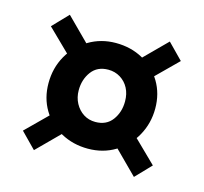

<svg xmlns="http://www.w3.org/2000/svg" viewBox="-72 -555 624 588"><g transform="rotate(15 240.0 -261.5)"><path d="M240 -94Q193 -94 154.5 -115Q116 -136 94 -173Q72 -210 72 -257Q72 -305 94 -344Q116 -383 154.5 -406Q193 -429 240 -429Q288 -429 326 -408Q364 -387 386 -350Q408 -313 408 -266Q408 -219 386 -179.5Q364 -140 326 -117Q288 -94 240 -94ZM82 -47 34 -96 122 -183 171 -136ZM399 -47 310 -136 357 -183 446 -96ZM241 -179Q276 -179 294.5 -204Q313 -229 313 -263Q313 -287 303.5 -305Q294 -323 277 -333.5Q260 -344 239 -344Q204 -344 185.5 -319Q167 -294 167 -260Q167 -237 177 -218.5Q187 -200 203.5 -189.5Q220 -179 241 -179ZM123 -340 34 -427 81 -476 170 -387ZM358 -340 309 -387 398 -476 446 -427Z"/></g></svg>

Font: Rasa
Style: Bold
Weight: 700
Designer: Anna Giedrys (Yrsa+Rasa design), David Brezina (Yrsa art-direction, Rasa art-direction, design)
Foundry: Rosetta Type Foundry
Version: Version 2.004